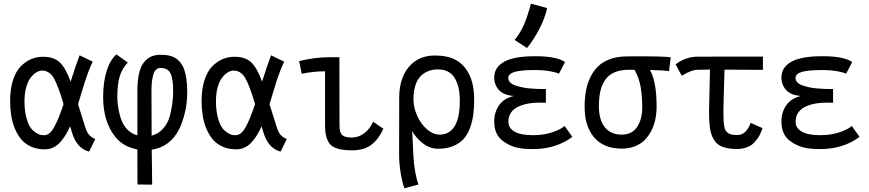

<svg xmlns="http://www.w3.org/2000/svg" viewBox="-20 -804 4698 1038"><path d="M112.3 -257.3Q112.3 -206.5 122.3 -169.2Q132.3 -131.8 145 -114.3Q157.7 -96.7 174.3 -86.4Q190.9 -76.2 199 -74.7Q207 -73.2 213.4 -73.2H219.7Q248.5 -73.2 272.7 -116.5Q296.9 -159.7 323.7 -241.2Q293.9 -342.3 270.5 -382.3Q247.1 -422.4 207 -422.4Q191.9 -422.4 176 -412.6Q160.2 -402.8 145.5 -384Q130.9 -365.2 121.6 -332Q112.3 -298.8 112.3 -257.3ZM401.9 -240.7Q436 -130.9 441.9 -113.3Q449.7 -89.8 461.2 -75.7Q472.7 -61.5 495.1 -52.7L461.9 15.6Q395 -1 369.1 -87.9Q362.3 -110.4 358.9 -121.1Q333 -62 299.8 -29.3Q266.6 3.4 221.7 3.4Q180.7 3.4 148.2 -11.2Q115.7 -25.9 95 -50.5Q74.2 -75.2 60.3 -109.1Q46.4 -143.1 40.5 -179.7Q34.7 -216.3 34.7 -257.3Q34.7 -321.8 50 -369.9Q65.4 -418 91.8 -444.8Q118.2 -471.7 148.4 -484.4Q178.7 -497.1 212.4 -497.1Q271 -497.1 302.7 -467.3Q334.5 -437.5 361.8 -362.8Q390.1 -452.6 410.2 -504.9L481.4 -470.7Q470.2 -449.2 458.5 -418Q446.8 -386.7 440.2 -366Q433.6 -345.2 419.9 -300Q406.2 -254.9 401.9 -240.7Z M799.8 -70.8Q853 -84.5 882.8 -138.7Q896.5 -160.6 906 -211.4Q915.5 -262.2 916 -304.7V-314Q916 -378.9 901.6 -407.7Q887.2 -436.5 848.1 -436.5H847.7Q841.8 -436.5 837.4 -435.8Q833 -435.1 825 -428.5Q816.9 -421.9 812 -410.2Q807.1 -398.4 803 -373.8Q798.8 -349.1 798.8 -314.5Q798.8 -239.7 799.8 -70.8ZM800.3 5.4Q801.8 178.7 802.7 194.3L723.6 193.4Q722.7 183.1 722.7 3.9Q647.5 -10.3 605 -62Q537.6 -144.5 537.6 -277.8Q537.6 -360.4 556.4 -420.2Q575.2 -480 609.4 -509.8L670.9 -465.8Q640.6 -434.6 627.4 -391.8Q614.3 -349.1 614.3 -279.8Q614.3 -238.3 625.5 -190.9Q636.7 -143.6 656.2 -118.2Q682.6 -83 722.7 -72.3V-312.5Q722.7 -368.2 731.9 -407.5Q741.2 -446.8 758.8 -468Q776.4 -489.3 797.9 -498.5Q819.3 -507.8 847.2 -507.8Q863.8 -507.8 876.7 -506.6Q889.6 -505.4 905.5 -500.5Q921.4 -495.6 932.9 -487.5Q944.3 -479.5 956.3 -464.4Q968.3 -449.2 975.6 -428.7Q982.9 -408.2 987.5 -377.7Q992.2 -347.2 992.2 -308.6V-303.2Q992.2 -246.6 979.2 -193.4Q966.3 -140.1 947.3 -103Q898.4 -9.8 800.3 5.4Z M1147.5 -257.3Q1147.5 -206.5 1157.5 -169.2Q1167.5 -131.8 1180.2 -114.3Q1192.9 -96.7 1209.5 -86.4Q1226.1 -76.2 1234.1 -74.7Q1242.2 -73.2 1248.5 -73.2H1254.9Q1283.7 -73.2 1307.9 -116.5Q1332 -159.7 1358.9 -241.2Q1329.1 -342.3 1305.7 -382.3Q1282.2 -422.4 1242.2 -422.4Q1227.1 -422.4 1211.2 -412.6Q1195.3 -402.8 1180.7 -384Q1166 -365.2 1156.7 -332Q1147.5 -298.8 1147.5 -257.3ZM1437 -240.7Q1471.2 -130.9 1477.1 -113.3Q1484.9 -89.8 1496.3 -75.7Q1507.8 -61.5 1530.3 -52.7L1497.1 15.6Q1430.2 -1 1404.3 -87.9Q1397.5 -110.4 1394 -121.1Q1368.2 -62 1335 -29.3Q1301.8 3.4 1256.8 3.4Q1215.8 3.4 1183.3 -11.2Q1150.9 -25.9 1130.1 -50.5Q1109.4 -75.2 1095.5 -109.1Q1081.5 -143.1 1075.7 -179.7Q1069.8 -216.3 1069.8 -257.3Q1069.8 -321.8 1085.2 -369.9Q1100.6 -418 1127 -444.8Q1153.3 -471.7 1183.6 -484.4Q1213.9 -497.1 1247.6 -497.1Q1306.2 -497.1 1337.9 -467.3Q1369.6 -437.5 1397 -362.8Q1425.3 -452.6 1445.3 -504.9L1516.6 -470.7Q1505.4 -449.2 1493.7 -418Q1481.9 -386.7 1475.3 -366Q1468.8 -345.2 1455.1 -300Q1441.4 -254.9 1437 -240.7Z M1756.3 -494.6H1814.9Q1814.9 -494.6 1815.4 -126.5Q1815.4 -85.9 1830.6 -73.2Q1845.7 -60.5 1882.3 -60.5Q1917.5 -60.5 1948.2 -82.8Q1979 -105 1997.1 -146L2052.7 -107.9Q2025.4 -49.3 1986.3 -20.3Q1947.3 8.8 1882.8 8.8Q1816.9 8.8 1782.7 -9.8Q1737.3 -34.7 1737.3 -124.5V-418.5Q1670.4 -418.5 1611.3 -404.8L1597.2 -474.1Q1685.5 -494.6 1756.3 -494.6Z M2138.2 -274.4Q2138.2 -380.9 2190.4 -442.4Q2242.7 -503.9 2330.6 -503.9Q2400.9 -503.9 2444.6 -479.7Q2488.3 -455.6 2514.6 -405.8Q2543.5 -350.1 2543.5 -265.1Q2543.5 -220.2 2538.6 -183.6Q2533.7 -147 2520.8 -111.8Q2507.8 -76.7 2486.6 -53Q2465.3 -29.3 2430.9 -14.6Q2396.5 0 2350.6 0H2349.6Q2303.7 0 2266.6 -28.6Q2229.5 -57.1 2208.5 -95.2L2214.8 36.6Q2216.8 82.5 2224.9 126.2Q2232.9 169.9 2242.7 193.4L2167 213.9Q2156.2 189.9 2147 136.2Q2137.7 82.5 2137.7 34.2ZM2465.8 -258.8V-267.6Q2464.8 -340.8 2436.5 -384.8Q2408.2 -428.7 2347.2 -428.7Q2319.8 -428.7 2296.9 -420.2Q2273.9 -411.6 2255.1 -393.3Q2236.3 -375 2225.8 -343Q2215.3 -311 2215.3 -268.1Q2215.3 -222.2 2235.6 -177.5Q2255.9 -132.8 2288.8 -104.5Q2321.8 -76.2 2356.4 -76.2Q2465.8 -77.6 2465.8 -258.8Z M2762.2 -587.9Q2794.4 -627.4 2814.2 -674.3Q2834 -721.2 2850.1 -784.2L2938 -760.3Q2926.3 -706.1 2896 -647.7Q2865.7 -589.4 2829.1 -544.4ZM3074.2 -64Q2985.8 2 2860.8 2Q2798.3 2 2762.2 -9.3Q2726.1 -20.5 2695.8 -43.9Q2651.9 -78.6 2651.9 -147Q2651.9 -197.8 2678.2 -235.1Q2704.6 -272.5 2757.8 -285.2Q2703.1 -289.1 2677.5 -317.1Q2651.9 -345.2 2651.9 -385.3Q2651.9 -440.4 2705.8 -470.2Q2759.8 -500 2870.6 -500H2877.4Q2987.8 -500 3034.7 -468.8L3001.5 -405.3Q2990.2 -412.1 2954.8 -418.7Q2919.4 -425.3 2871.6 -425.3Q2796.4 -425.3 2762.2 -415.3Q2728 -405.3 2728 -382.3Q2728 -369.1 2738 -358.6Q2748 -348.1 2766.1 -342Q2784.2 -335.9 2803.5 -331.8Q2822.8 -327.6 2846.7 -325.7Q2870.6 -323.7 2886.7 -323.2Q2902.8 -322.8 2919.9 -322.8H2922.4H2931.2V-248.5Q2924.8 -248.5 2912.1 -248.8Q2899.4 -249 2893.1 -249Q2837.4 -249 2795.9 -233.4Q2728.5 -208.5 2728.5 -146Q2728.5 -111.3 2762.2 -92.3Q2795.9 -73.2 2861.3 -73.2Q2918 -73.2 2964.4 -88.4Q3010.7 -103.5 3032.2 -123Z M3410.6 -426.8Q3410.6 -426.8 3399.9 -426.8Q3399.9 -426.8 3379.9 -426.8Q3334 -426.8 3302 -412.8Q3270 -398.9 3251.7 -372.1Q3233.4 -345.2 3225.6 -310.5Q3217.8 -275.9 3217.8 -229Q3217.8 -156.7 3249.5 -116.5Q3281.2 -76.2 3341.8 -76.2Q3397 -76.2 3424.6 -117.9Q3452.1 -159.7 3452.1 -223.1Q3452.1 -282.7 3443.8 -332.3Q3435.5 -381.8 3410.6 -426.8ZM3494.1 -425.8Q3529.8 -360.8 3529.8 -229.5Q3529.8 -193.8 3523.4 -161.4Q3517.1 -128.9 3502.4 -99.4Q3487.8 -69.8 3466.6 -48.1Q3445.3 -26.4 3413.3 -13.4Q3381.3 -0.5 3341.8 -0.5H3340.8Q3243.2 -1 3191.9 -61.3Q3140.6 -121.6 3140.6 -226.6Q3140.6 -271.5 3147.2 -309.8Q3153.8 -348.1 3170.2 -383.5Q3186.5 -418.9 3211.7 -443.8Q3236.8 -468.8 3276.1 -483.6Q3315.4 -498.5 3365.7 -499Q3366.7 -499 3391.8 -499.3Q3417 -499.5 3438 -499.5Q3576.2 -499.5 3606.4 -494.1L3596.7 -419.4Q3567.4 -423.8 3494.1 -425.8Z M3896.5 -498H3956.1Q3956.1 -498 4023.9 -498H4095.7H4104.5V-426.3L3956.1 -427.2H3897Q3894.5 -370.1 3893.1 -300.3Q3891.6 -230.5 3891.1 -214.8V-195.3Q3891.1 -168.9 3891.8 -153.1Q3892.6 -137.2 3895.3 -121.8Q3897.9 -106.4 3902.8 -98.6Q3907.7 -90.8 3916.5 -84.5Q3925.3 -78.1 3937.3 -76.2Q3949.2 -74.2 3967.3 -74.2Q4014.2 -74.2 4038.1 -139.6L4102.5 -111.3Q4098.6 -101.1 4096.9 -96.2Q4095.2 -91.3 4088.6 -77.4Q4082 -63.5 4075.9 -55.2Q4069.8 -46.9 4058.6 -34.7Q4047.4 -22.5 4035.2 -15.6Q4022.9 -8.8 4005.6 -3.7Q3988.3 1.5 3968.3 1.5Q3919.9 1.5 3889.9 -8.8Q3859.9 -19 3842.8 -43.9Q3825.7 -68.8 3819.6 -103.5Q3813.5 -138.2 3813.5 -193.8V-214.8Q3814.5 -238.8 3815.7 -308.6Q3816.9 -378.4 3818.4 -427.7L3752.9 -426.8Q3716.3 -426.3 3666 -394L3632.8 -455.6Q3652.3 -473.1 3684.8 -485.4Q3717.3 -497.6 3750.5 -497.6Z M4627 -64Q4538.6 2 4413.6 2Q4351.1 2 4314.9 -9.3Q4278.8 -20.5 4248.5 -43.9Q4204.6 -78.6 4204.6 -147Q4204.6 -197.8 4231 -235.1Q4257.3 -272.5 4310.5 -285.2Q4255.9 -289.1 4230.2 -317.1Q4204.6 -345.2 4204.6 -385.3Q4204.6 -440.4 4258.5 -470.2Q4312.5 -500 4423.3 -500H4430.2Q4540.5 -500 4587.4 -468.8L4554.2 -405.3Q4543 -412.1 4507.6 -418.7Q4472.2 -425.3 4424.3 -425.3Q4349.1 -425.3 4314.9 -415.3Q4280.8 -405.3 4280.8 -382.3Q4280.8 -369.1 4290.8 -358.6Q4300.8 -348.1 4318.8 -342Q4336.9 -335.9 4356.2 -331.8Q4375.5 -327.6 4399.4 -325.7Q4423.3 -323.7 4439.5 -323.2Q4455.6 -322.8 4472.7 -322.8H4475.1H4483.9V-248.5Q4477.5 -248.5 4464.8 -248.8Q4452.1 -249 4445.8 -249Q4390.1 -249 4348.6 -233.4Q4281.2 -208.5 4281.2 -146Q4281.2 -111.3 4314.9 -92.3Q4348.6 -73.2 4414.1 -73.2Q4470.7 -73.2 4517.1 -88.4Q4563.5 -103.5 4585 -123Z"/></svg>

Font: Fantasque Sans Mono
Style: Regular
Weight: 400
Monospace: yes
Designer: Jany Belluz
Version: Version 1.8.0 ; ttfautohint (v1.8.2)